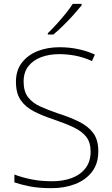

<svg xmlns="http://www.w3.org/2000/svg" viewBox="-20 -1036 584 1000"><path d="M492 -248Q492 -184 459.5 -141.5Q427 -99 372 -77.5Q317 -56 249 -56Q182 -56 136.5 -65Q91 -74 55 -86V-127Q94 -112 143 -102Q192 -92 252 -92Q308 -92 353 -108.5Q398 -125 425 -159.5Q452 -194 452 -247Q452 -294 429.5 -323Q407 -352 364 -372.5Q321 -393 259 -414Q201 -433 156.5 -456Q112 -479 87.5 -515Q63 -551 63 -610Q63 -669 93.5 -709Q124 -749 175 -769.5Q226 -790 290 -790Q389 -790 474 -752L459 -718Q415 -738 372.5 -746Q330 -754 288 -754Q237 -754 195 -738.5Q153 -723 128 -691.5Q103 -660 103 -611Q103 -560 126 -530Q149 -500 189.5 -481.5Q230 -463 283 -445Q346 -425 393 -401.5Q440 -378 466 -342.5Q492 -307 492 -248ZM405 -1008Q388 -987 363.5 -959.5Q339 -932 311 -904.5Q283 -877 258 -856H229V-863Q250 -883 275 -910.5Q300 -938 322.5 -966Q345 -994 359 -1016H405Z"/></svg>

Font: Noto Sans Malayalam UI ExtraLight
Style: Regular
Weight: 200
Designer: Jelle Bosma - Monotype Design Team
Foundry: Monotype Imaging Inc.
Version: Version 2.104; ttfautohint (v1.8.4.7-5d5b)